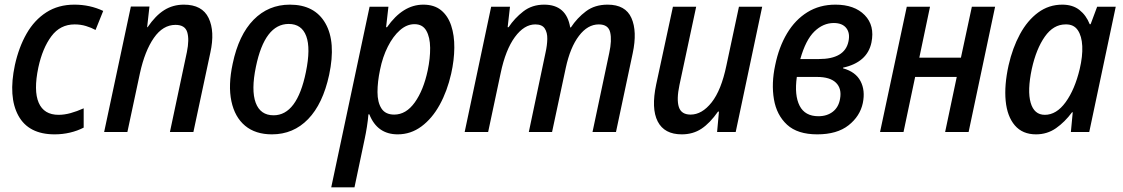

<svg xmlns="http://www.w3.org/2000/svg" viewBox="-20 -568 4832 826"><path d="M215 10Q103 10 59 -70.5Q15 -151 44 -288Q61 -365 94.5 -423.5Q128 -482 179.5 -515Q231 -548 300 -548Q367 -548 424 -521L391 -439Q373 -449 350 -456Q327 -463 301 -463Q239 -463 201 -412Q163 -361 145 -278Q124 -178 146.5 -126Q169 -74 232 -74Q257 -74 284 -81.5Q311 -89 340 -102V-19Q313 -5 281 2.5Q249 10 215 10Z M428 0 543 -540H623L613 -451H615Q649 -501 686.5 -524.5Q724 -548 771 -548Q850 -548 877.5 -490.5Q905 -433 885 -342L812 0H711L784 -344Q795 -398 785.5 -429.5Q776 -461 735 -461Q681 -461 642 -405Q603 -349 582 -253L528 0Z M1150 10Q1079 10 1034.5 -27Q990 -64 975.5 -132.5Q961 -201 981 -294Q1007 -418 1071 -483Q1135 -548 1227 -548Q1334 -548 1380 -467.5Q1426 -387 1396 -246Q1369 -121 1305.5 -55.5Q1242 10 1150 10ZM1157 -72Q1258 -72 1296 -258Q1317 -360 1297.5 -412.5Q1278 -465 1222 -465Q1119 -465 1081 -281Q1060 -180 1080 -126Q1100 -72 1157 -72Z M1405 238 1570 -539H1651L1641 -451H1645Q1713 -548 1801 -548Q1848 -548 1877.5 -524Q1907 -500 1921 -458Q1935 -416 1934.5 -362.5Q1934 -309 1921 -251Q1904 -176 1871.5 -117Q1839 -58 1793 -24Q1747 10 1691 10Q1603 10 1569 -76H1565Q1563 -51 1558.5 -22.5Q1554 6 1549 29L1505 238ZM1676 -75Q1727 -75 1764.5 -127.5Q1802 -180 1820 -265Q1831 -317 1830.5 -362.5Q1830 -408 1814 -436Q1798 -464 1763 -464Q1730 -464 1700.5 -438Q1671 -412 1648.5 -367.5Q1626 -323 1615 -268Q1604 -216 1604 -172Q1604 -128 1621 -101.5Q1638 -75 1676 -75Z M1979 0 2093 -539H2174L2164 -451H2168Q2194 -490 2231.5 -519Q2269 -548 2321 -548Q2417 -548 2433 -450H2436Q2463 -491 2501 -519.5Q2539 -548 2594 -548Q2671 -548 2696.5 -490.5Q2722 -433 2702 -339L2630 0H2529L2601 -340Q2613 -395 2605 -429Q2597 -463 2556 -463Q2508 -463 2470.5 -413.5Q2433 -364 2414 -276L2355 0H2255L2327 -342Q2334 -373 2334.5 -400.5Q2335 -428 2323.5 -445.5Q2312 -463 2283 -463Q2235 -463 2195 -408.5Q2155 -354 2134 -254L2080 0Z M2913 10Q2838 10 2809.5 -45.5Q2781 -101 2803 -205L2875 -539H2975L2903 -202Q2890 -140 2900.5 -107.5Q2911 -75 2951 -75Q3000 -75 3041.5 -127.5Q3083 -180 3105 -286L3159 -539H3259L3145 0H3065L3073 -88H3069Q3034 -38 2997.5 -14Q2961 10 2913 10Z M3496 10Q3411 10 3366 -31.5Q3321 -73 3309.5 -141Q3298 -209 3315 -288Q3331 -366 3366 -424.5Q3401 -483 3453.5 -515.5Q3506 -548 3574 -548Q3656 -548 3700 -503Q3744 -458 3729 -385Q3720 -342 3689 -315Q3658 -288 3607 -277V-274Q3661 -259 3682 -219Q3703 -179 3692 -125Q3680 -68 3630.5 -29Q3581 10 3496 10ZM3567 -469Q3521 -469 3483.5 -432.5Q3446 -396 3423 -314H3503Q3614 -314 3630 -389Q3638 -425 3621 -447Q3604 -469 3567 -469ZM3501 -68Q3538 -68 3563 -87.5Q3588 -107 3594 -143Q3602 -187 3576.5 -212Q3551 -237 3495 -237H3408Q3397 -158 3420 -113Q3443 -68 3501 -68Z M3766 0 3881 -539H3981L3935 -320H4114L4161 -539H4261L4147 0H4046L4096 -237H3917L3867 0Z M4437 10Q4379 10 4346 -28.5Q4313 -67 4306.5 -134Q4300 -201 4319 -287Q4336 -362 4368 -421Q4400 -480 4446 -514Q4492 -548 4550 -548Q4595 -548 4624 -525Q4653 -502 4668 -464H4672L4700 -539H4780L4666 0H4587L4595 -85H4592Q4561 -43 4523 -16.5Q4485 10 4437 10ZM4475 -74Q4525 -74 4564.5 -128.5Q4604 -183 4625 -271Q4638 -326 4636 -369.5Q4634 -413 4616.5 -438.5Q4599 -464 4564 -463Q4512 -463 4475 -410.5Q4438 -358 4419 -272Q4399 -178 4414 -126Q4429 -74 4475 -74Z"/></svg>

Font: Noto Sans SemiCondensed Medium
Style: Italic
Weight: 500
Width: 4
Italic angle: -12°
Designer: Monotype Design Team
Foundry: Monotype Imaging Inc.
Version: Version 2.013; ttfautohint (v1.8.4.7-5d5b)